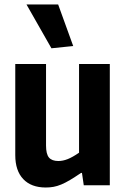

<svg xmlns="http://www.w3.org/2000/svg" viewBox="-20 -825 560 855"><path d="M184 10Q119 10 83.5 -27.5Q48 -65 48 -134V-540H185V-177Q185 -139 198 -123.5Q211 -108 240 -108Q260 -108 281.5 -116.5Q303 -125 332 -145V-540H469V0H353L345 -55H341Q313 -36 292 -23.5Q271 -11 253 -3.5Q235 4 218.5 7Q202 10 184 10ZM209 -610 98 -805H239L306 -620Z"/></svg>

Font: Encode Sans Compressed
Style: Bold
Weight: 700
Designer: Pablo Impallari, Andres Torresi
Foundry: Pablo Impallari, Andres Torresi
Version: Version 1.000; ttfautohint (v1.00) -l 8 -r 50 -G 200 -x 14 -